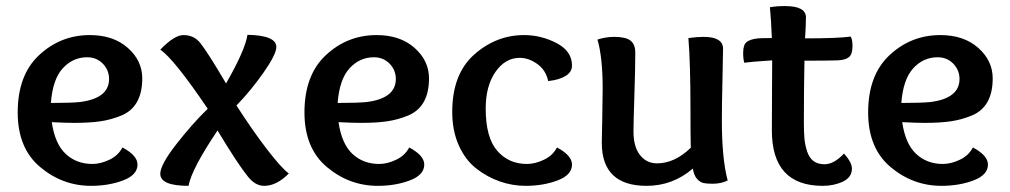

<svg xmlns="http://www.w3.org/2000/svg" viewBox="-20 -600 3315 630"><path d="M223.1 -196.8Q195.8 -196.8 149.9 -199.2Q160.2 -127.9 195.6 -95Q231 -62 283.2 -62Q310.1 -62 339.1 -75.9Q368.2 -89.8 381.8 -116.2Q431.2 -89.8 431.2 -60.1Q431.2 -25.9 384 -8.1Q336.9 9.8 278.8 9.8Q185.1 9.8 111.6 -52Q38.1 -113.8 38.1 -231Q38.1 -354 108.6 -419.4Q179.2 -484.9 274.9 -484.9Q352.1 -484.9 399.4 -442.9Q446.8 -400.9 446.8 -342.8Q446.8 -295.9 429.4 -265.4Q412.1 -234.9 378.2 -220.9Q344.2 -207 309.1 -201.9Q273.9 -196.8 223.1 -196.8ZM266.1 -412.1Q219.2 -412.1 186 -376Q152.8 -339.8 147 -262.2Q210.9 -262.2 241.2 -265.1Q337.9 -276.9 337.9 -340.8Q337.9 -370.1 317.4 -391.1Q296.9 -412.1 266.1 -412.1Z M793.9 -20Q759.8 -62 693.8 -171.9Q608.9 -45.9 598.6 9.8Q505.9 9.8 505.9 -29.8Q505.9 -59.1 557.9 -126Q609.9 -192.9 661.6 -243.2Q549.8 -408.2 505.9 -437Q551.8 -484.9 582 -484.9Q617.7 -484.9 638.7 -457Q663.1 -425.8 721.7 -326.2Q784.7 -436 792 -485.8Q886.7 -483.9 886.7 -445.8Q886.7 -421.9 845.2 -362.5Q803.7 -303.2 755.9 -253.9Q806.6 -174.8 855.2 -111.3Q903.8 -47.9 927.7 -30.8Q887.7 9.8 846.7 9.8Q817.9 9.8 793.9 -20Z M1164.1 -196.8Q1136.7 -196.8 1090.8 -199.2Q1101.1 -127.9 1136.5 -95Q1171.9 -62 1224.1 -62Q1251 -62 1280 -75.9Q1309.1 -89.8 1322.8 -116.2Q1372.1 -89.8 1372.1 -60.1Q1372.1 -25.9 1325 -8.1Q1277.8 9.8 1219.7 9.8Q1126 9.8 1052.5 -52Q979 -113.8 979 -231Q979 -354 1049.6 -419.4Q1120.1 -484.9 1215.8 -484.9Q1293 -484.9 1340.3 -442.9Q1387.7 -400.9 1387.7 -342.8Q1387.7 -295.9 1370.4 -265.4Q1353 -234.9 1319.1 -220.9Q1285.2 -207 1250 -201.9Q1214.8 -196.8 1164.1 -196.8ZM1207 -412.1Q1160.2 -412.1 1127 -376Q1093.8 -339.8 1087.9 -262.2Q1151.9 -262.2 1182.1 -265.1Q1278.8 -276.9 1278.8 -340.8Q1278.8 -370.1 1258.3 -391.1Q1237.8 -412.1 1207 -412.1Z M1709 -62Q1735.8 -62 1764.9 -75.9Q1793.9 -89.8 1807.6 -116.2Q1856.9 -89.8 1856.9 -60.1Q1856.9 -25.9 1809.8 -8.1Q1762.7 9.8 1704.6 9.8Q1661.6 9.8 1620.1 -4.6Q1578.6 -19 1542.7 -47.1Q1506.8 -75.2 1485.4 -123Q1463.9 -170.9 1463.9 -232.9Q1463.9 -356.9 1535.9 -420.9Q1607.9 -484.9 1699.7 -484.9Q1755.9 -484.9 1806.4 -458.5Q1856.9 -432.1 1856.9 -384.8Q1856.9 -363.8 1835.9 -350.8Q1814.9 -337.9 1778.8 -334Q1771 -370.1 1742.9 -390.1Q1714.8 -410.2 1685.5 -410.2Q1637.7 -410.2 1605.7 -364Q1573.7 -317.9 1573.7 -244.1Q1573.7 -148.9 1611.3 -105.5Q1648.9 -62 1709 -62Z M2253.4 -46.9Q2187.5 9.8 2101.6 9.8Q1954.6 9.8 1954.6 -131.8Q1954.6 -139.2 1956.1 -208.5Q1957.5 -277.8 1957.5 -309.1Q1957.5 -412.1 1940.4 -470.2Q1967.8 -479 1995.6 -479Q2032.7 -479 2048.6 -467Q2064.5 -455.1 2064.5 -426.8Q2064.5 -375 2061.5 -284.9Q2058.6 -194.8 2058.6 -168.9Q2058.6 -118.2 2080.1 -91.1Q2101.6 -64 2135.7 -64Q2193.8 -64 2246.6 -115.2Q2245.6 -155.8 2245.6 -242.2Q2245.6 -392.1 2238.8 -475.1Q2266.6 -479 2288.6 -479Q2352.5 -479 2352.5 -439.9Q2352.5 -421.9 2350.6 -339.8Q2348.6 -257.8 2348.6 -204.1Q2348.6 -79.1 2367.7 -7.8Q2346.7 2.9 2317.9 2.9Q2298.8 2.9 2287.8 0.5Q2276.9 -2 2266.8 -13.4Q2256.8 -24.9 2253.4 -46.9Z M2467.3 -474.1Q2476.6 -475.1 2512.7 -475.1Q2510.3 -534.2 2506.3 -576.2Q2527.3 -580.1 2555.7 -580.1Q2624.5 -580.1 2624.5 -543Q2624.5 -519 2621.6 -474.1Q2729.5 -474.1 2771.5 -480Q2777.3 -469.2 2777.3 -449.2Q2777.3 -421.9 2765.4 -412.4Q2753.4 -402.8 2727.5 -401.9Q2697.3 -400.9 2619.6 -400.9Q2617.7 -307.1 2617.7 -198.2Q2617.7 -166 2619.6 -145Q2621.6 -124 2628.4 -103Q2635.3 -82 2649.4 -71.5Q2663.6 -61 2685.5 -61Q2716.3 -61 2749.5 -96.2Q2775.4 -66.9 2775.4 -46.9Q2775.4 -18.1 2745.8 -4.2Q2716.3 9.8 2679.7 9.8Q2512.7 9.8 2512.7 -171.9Q2512.7 -219.2 2513.2 -302.7Q2513.7 -386.2 2513.7 -401.9Q2449.2 -397.9 2422.4 -394Q2418.5 -404.8 2418.5 -426.8Q2418.5 -453.1 2429.9 -462.2Q2441.4 -471.2 2467.3 -474.1Z M3013.7 -196.8Q2986.3 -196.8 2940.4 -199.2Q2950.7 -127.9 2986.1 -95Q3021.5 -62 3073.7 -62Q3100.6 -62 3129.6 -75.9Q3158.7 -89.8 3172.4 -116.2Q3221.7 -89.8 3221.7 -60.1Q3221.7 -25.9 3174.6 -8.1Q3127.4 9.8 3069.3 9.8Q2975.6 9.8 2902.1 -52Q2828.6 -113.8 2828.6 -231Q2828.6 -354 2899.2 -419.4Q2969.7 -484.9 3065.4 -484.9Q3142.6 -484.9 3189.9 -442.9Q3237.3 -400.9 3237.3 -342.8Q3237.3 -295.9 3220 -265.4Q3202.6 -234.9 3168.7 -220.9Q3134.8 -207 3099.6 -201.9Q3064.5 -196.8 3013.7 -196.8ZM3056.6 -412.1Q3009.8 -412.1 2976.6 -376Q2943.4 -339.8 2937.5 -262.2Q3001.5 -262.2 3031.7 -265.1Q3128.4 -276.9 3128.4 -340.8Q3128.4 -370.1 3107.9 -391.1Q3087.4 -412.1 3056.6 -412.1Z"/></svg>

Font: Sukar
Style: Bold
Weight: 700
Designer: Dario Muhafara - Ghiath Alsory
Foundry: Dario Muhafara - Ghiath Alsory
Version: Version 1.00 March 27, 2016, initial release